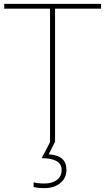

<svg xmlns="http://www.w3.org/2000/svg" viewBox="-20 -734 545 994"><path d="M265 0H239V-689H2V-714H503V-689H265ZM324 145Q324 70 232 65L265 0H240L196 85Q299 85 299 146Q299 180 274 198Q249 216 211 216Q174 216 154 210V234Q176 240 211 240Q260 240 292 214Q324 188 324 145Z"/></svg>

Font: Noto Sans UI Thin
Style: Regular
Weight: 250
Designer: Monotype Design Team
Foundry: Monotype Imaging Inc.
Version: Version 1.901